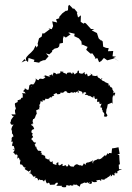

<svg xmlns="http://www.w3.org/2000/svg" viewBox="-20 -764 551 802"><path d="M160 -512 169 -513 183 -529 172 -541 186 -537 198 -548 197 -552 208 -561 221 -564 227 -570 229 -582 243 -585V-602L246 -613L255 -607L275 -621L265 -627L271 -628L292 -623L290 -613L309 -604L310 -603L320 -591L322 -574L324 -578L346 -568L340 -556C346 -551 352 -545 358 -540L366 -541L378 -523L376 -519L387 -521L394 -504L403 -509L414 -522C419 -519 423 -515 428 -512L454 -519L457 -521L478 -507L454 -522L465 -527L450 -529L453 -551L431 -550L434 -563L423 -564L411 -569L409 -591L399 -599L405 -591L392 -604L385 -626L363 -637L374 -642L360 -643L339 -666L334 -669L329 -665L317 -673L318 -700L306 -691L301 -711H304L290 -728H284L281 -732L269 -744L265 -739L264 -721L255 -718L256 -720L240 -708L227 -693L228 -688L214 -683L219 -670L198 -675L202 -655L196 -642L182 -646L188 -642L164 -624L157 -625L154 -611L143 -604L137 -581L139 -575L133 -565L129 -574L120 -556L110 -545L99 -535L91 -526L88 -520L89 -512L70 -503L82 -517L97 -505L99 -522L124 -514L121 -506L144 -502L146 -506C151 -508 155 -510 160 -512ZM429 -282 423 -292 425 -309 427 -312 430 -328 447 -335 450 -330V-355L453 -369L456 -361C465 -380 462 -379 451 -374C461 -383 448 -384 449 -396C441 -400 450 -403 442 -398C447 -400 434 -402 440 -411C430 -399 435 -414 433 -415C431 -416 425 -418 417 -422C408 -431 420 -419 418 -424C403 -426 399 -436 409 -437C399 -441 405 -426 395 -438C388 -439 385 -447 388 -448C380 -449 387 -444 368 -448C364 -449 371 -443 364 -452C372 -458 369 -446 357 -458C363 -451 360 -450 347 -445C341 -462 345 -458 338 -452C327 -461 339 -459 334 -461C327 -466 333 -450 310 -459C308 -451 313 -468 307 -470C300 -452 296 -453 306 -470C305 -460 298 -460 292 -453C290 -455 283 -470 282 -455C271 -461 277 -461 277 -461C264 -461 258 -462 259 -452C256 -458 258 -454 242 -462C250 -471 249 -460 231 -467C234 -467 234 -454 221 -457C217 -457 225 -451 210 -456C223 -461 210 -457 204 -461C201 -448 193 -451 207 -445C187 -451 203 -454 195 -453C181 -443 179 -452 190 -445C181 -442 173 -450 167 -449C162 -436 157 -450 170 -442C166 -438 162 -432 153 -435C141 -438 140 -426 142 -424C146 -435 139 -423 129 -437C132 -424 121 -416 122 -412C117 -411 125 -427 120 -417C124 -405 108 -420 112 -401C103 -403 115 -397 113 -413C97 -408 105 -406 99 -389C91 -387 92 -392 82 -396C85 -394 85 -391 77 -384C74 -379 80 -388 87 -373C83 -376 74 -373 71 -376C76 -370 75 -372 75 -356C64 -358 71 -345 59 -348C66 -341 47 -355 56 -334C55 -344 46 -334 56 -338C51 -335 42 -336 42 -329C42 -320 48 -315 41 -322C45 -317 46 -314 46 -307C42 -310 41 -300 45 -286C27 -286 34 -286 27 -288C37 -277 26 -279 38 -280C25 -262 27 -267 25 -256C19 -248 28 -246 23 -254C24 -246 26 -240 37 -244C24 -228 30 -223 27 -226C29 -214 36 -218 28 -218C35 -211 24 -208 35 -203C33 -206 32 -201 37 -195C23 -189 29 -176 35 -187C24 -181 32 -182 26 -172C42 -177 26 -160 32 -154C43 -151 34 -163 41 -141C38 -140 29 -136 36 -142C46 -142 37 -126 34 -129C47 -119 36 -120 49 -117C50 -128 48 -120 55 -112C53 -120 52 -100 53 -101C61 -110 57 -106 66 -88C67 -102 53 -86 67 -97C64 -88 60 -81 68 -75C77 -87 68 -78 66 -77C76 -81 74 -62 88 -64C88 -67 91 -66 83 -59C85 -54 99 -50 101 -46C102 -56 101 -44 110 -55C102 -36 113 -34 103 -41C103 -48 111 -37 117 -30C118 -34 115 -23 123 -27C134 -28 127 -23 124 -17C134 -28 141 -14 138 -9C152 -23 141 -6 159 -14C148 -16 158 -13 168 -2C156 -12 163 -1 169 -15C174 2 176 6 181 -1C193 4 181 -7 189 8C202 8 199 7 211 7C205 8 211 4 212 2C216 -3 230 -3 215 12H244C233 11 236 20 253 18C260 18 253 6 262 10C262 10 271 14 274 9C283 15 288 8 287 10C280 2 298 12 299 6C298 8 313 15 313 16C318 4 311 16 316 7C320 1 317 7 331 -1C336 -4 334 4 347 -3C351 12 344 -4 357 -1C346 7 357 5 364 2C361 3 366 2 363 -8C370 0 376 -4 386 -4C377 -11 384 -11 398 -13C392 -16 405 -2 401 -13C404 -8 407 -10 401 -17C408 -12 422 -12 417 -18C416 -14 434 -22 433 -30C430 -28 434 -21 436 -27C446 -38 444 -38 442 -27C455 -31 442 -36 452 -34C456 -28 461 -30 458 -41C455 -37 476 -53 461 -40C476 -41 469 -39 470 -48C486 -59 488 -54 488 -58L477 -57L476 -76L481 -78L479 -96L478 -116L470 -120L480 -121L475 -149L461 -146L448 -144L446 -124L438 -125C430 -125 441 -115 429 -124C425 -111 420 -117 425 -118C418 -103 427 -112 418 -116C413 -110 410 -109 398 -98C414 -111 404 -96 404 -104C397 -94 383 -102 388 -95C394 -100 392 -93 390 -102C386 -93 366 -98 369 -80C360 -97 374 -87 368 -94C359 -88 364 -91 353 -87C353 -84 336 -89 338 -75C330 -80 332 -88 325 -71C325 -71 317 -81 323 -70C307 -80 322 -67 302 -78C302 -78 292 -78 287 -66C284 -72 280 -69 289 -68C278 -68 272 -67 267 -79C262 -63 264 -72 251 -68C264 -70 250 -74 254 -75C240 -66 239 -73 242 -78C237 -83 240 -76 227 -73C222 -78 224 -75 224 -86C210 -84 218 -75 215 -75C206 -79 197 -76 201 -91C187 -81 200 -92 193 -88C185 -87 184 -104 189 -102C180 -90 170 -109 169 -101C169 -104 171 -113 165 -114C167 -118 169 -110 162 -115C160 -122 150 -111 155 -126C140 -126 151 -122 153 -132C136 -139 131 -129 138 -132C143 -134 132 -140 130 -153C132 -151 136 -141 129 -150C126 -161 123 -161 117 -162C127 -155 128 -165 131 -169C118 -166 120 -177 110 -183C114 -187 123 -198 116 -187C122 -194 111 -204 112 -196C115 -206 121 -204 111 -211C111 -221 114 -223 123 -225C118 -236 122 -232 115 -239C107 -240 113 -254 117 -241C113 -253 120 -248 120 -248C110 -260 125 -270 114 -266C128 -266 123 -273 126 -272C131 -288 131 -284 135 -291C126 -286 127 -297 129 -286C138 -290 128 -306 131 -305C134 -298 134 -310 149 -308C149 -309 138 -308 146 -317C141 -328 150 -331 144 -328C149 -328 147 -331 150 -343C154 -337 164 -338 156 -348C166 -340 170 -347 169 -352C169 -352 184 -347 188 -357C185 -354 194 -363 197 -354C198 -355 190 -362 207 -364C196 -373 210 -366 204 -369C209 -374 219 -375 212 -374C216 -379 219 -369 221 -370C229 -372 234 -370 232 -377C251 -376 239 -376 248 -380C251 -389 267 -377 258 -378C275 -373 270 -375 276 -378C288 -381 281 -371 291 -380C296 -372 293 -381 309 -383C310 -370 300 -378 307 -386C318 -381 323 -386 326 -370C333 -383 326 -378 339 -378C342 -364 342 -381 334 -368C343 -367 341 -370 353 -362C354 -367 357 -360 354 -365C370 -353 364 -359 372 -356C372 -356 363 -362 375 -361C371 -351 387 -346 380 -350C391 -356 384 -346 386 -340C386 -333 386 -343 400 -337C385 -339 401 -323 405 -333C404 -328 393 -311 405 -315C406 -305 414 -307 415 -316C400 -307 407 -307 409 -302C406 -293 421 -296 414 -278L424 -276Z"/></svg>

Font: Charger Distortion
Style: 1
Weight: 400
Designer: Jasper
Foundry: Cannot Into Space Fonts
Version: Version 0.98